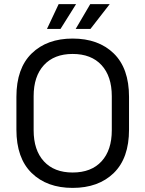

<svg xmlns="http://www.w3.org/2000/svg" viewBox="-20 -902 709 936"><path d="M334 14Q209 14 134.5 -58.5Q60 -131 60 -270V-430Q60 -569 134.5 -641.5Q209 -714 334 -714Q460 -714 534.5 -641.5Q609 -569 609 -430V-270Q609 -131 534.5 -58.5Q460 14 334 14ZM334 -61Q425 -61 475 -115.5Q525 -170 525 -267V-433Q525 -530 475 -584.5Q425 -639 334 -639Q244 -639 194 -584.5Q144 -530 144 -433V-267Q144 -170 194 -115.5Q244 -61 334 -61ZM349 -761 420 -882H515L421 -761ZM209 -761 266 -882H351L275 -761Z"/></svg>

Font: Space Grotesk
Style: Regular
Weight: 400
Designer: Florian Karsten
Foundry: Florian Karsten
Version: Version 2.000